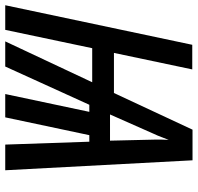

<svg xmlns="http://www.w3.org/2000/svg" viewBox="-32 -724 755 733"><g transform="rotate(90 345.5 -357.5)"><path d="M-1 0 150 -714H244L181 -415H334L474 -715H591L629 0H531L520 -321H495L427 0H338L406 -321H379L233 0H137L293 -332H163L93 0ZM416 -400H516L512 -571Q512 -585 512 -598Q512 -611 513 -624Q507 -609 502 -595.5Q497 -582 489 -565Z"/></g></svg>

Font: Noto Sans ExtraCondensed Medium
Style: Italic
Weight: 500
Width: 2
Italic angle: -12°
Designer: Monotype Design Team
Foundry: Monotype Imaging Inc.
Version: Version 2.013; ttfautohint (v1.8.4.7-5d5b)